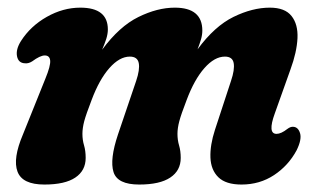

<svg xmlns="http://www.w3.org/2000/svg" viewBox="-20 -473 827 502"><path d="M288.5 -121.5 336 -261.5Q346 -291 342.8 -308Q339.5 -325 319.5 -325Q292.5 -325 266 -295Q239.5 -265 219.5 -211.5Q205 -174 200.2 -156Q195.5 -138 195.5 -123Q195.5 -107 199.8 -92.8Q204 -78.5 204 -60Q204 -27 177 -8.8Q150 9.5 96 9.5Q38.5 9.5 25.8 -24.2Q13 -58 40 -121.5L98.5 -267Q112.5 -301 111.2 -314.5Q110 -328 97 -328Q85 -328 64 -312.5Q54.5 -306.5 45.5 -307.5Q28 -308 24.5 -326Q21 -344 35 -366Q60 -405 102.5 -429Q145 -453 190 -453Q262 -453 262 -396Q262 -384.5 257.8 -371.2Q253.5 -358 247 -343Q292 -404 341.8 -428.5Q391.5 -453 437 -453Q509 -453 509 -393Q509 -382 505.5 -370Q502 -358 496.5 -344Q541 -404.5 590.5 -428.8Q640 -453 685.5 -453Q725 -453 742.2 -431.2Q759.5 -409.5 757.8 -373Q756 -336.5 739.5 -291.5L698.5 -176.5Q679 -123 703 -123Q715 -123 731.5 -136Q739.5 -142 746.5 -141.5Q759.5 -141 764.5 -124.8Q769.5 -108.5 755.5 -80Q734 -40 696.5 -15.2Q659 9.5 611.5 9.5Q570.5 9.5 551 -9.5Q531.5 -28.5 530.2 -61Q529 -93.5 542 -133.5L584 -261.5Q594 -291 591 -308Q588 -325 568 -325Q541 -325 514.5 -295Q488 -265 468 -211.5Q453.5 -174 448.8 -156Q444 -138 444 -123Q444 -107 448.2 -92.8Q452.5 -78.5 452.5 -60Q452.5 -27 425.2 -8.8Q398 9.5 344 9.5Q287 9.5 276.8 -23.2Q266.5 -56 288.5 -121.5Z"/></svg>

Font: Fraunces 144pt S100
Style: Bold Italic
Weight: 700
Italic angle: -16°
Version: Version 1.000; ttfautohint (v1.8.3)